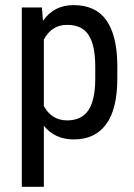

<svg xmlns="http://www.w3.org/2000/svg" viewBox="-20 -531 519 744"><path d="M349.1 -223.6V-273.4Q349.1 -356.4 322.8 -396Q296.9 -435.1 239.3 -434.6Q180.7 -434.6 149.9 -377.9V-120.1Q180.2 -64.5 240.2 -64.5Q295.9 -64.5 322.3 -103.5Q348.6 -142.6 349.1 -223.6ZM434.6 -281.2V-227.1Q434.6 -107.9 391.1 -49.3Q347.7 9.3 266.6 9.3Q191.9 9.3 149.9 -43.9V190.9V192.9H147.9H66.4H64.5V190.9V-500V-502H66.4H140.6H142.6V-500L146.5 -450.2Q189 -511.2 265.1 -511.2Q350.1 -511.2 391.6 -453.1Q433.1 -395.5 434.6 -281.2Z"/></svg>

Font: MAUL Condensed
Style: Condensed Regular
Weight: 400
Designer: MAUL
Version: Version 1.0; 2020; ttfautohint (v1.8.3)